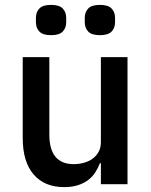

<svg xmlns="http://www.w3.org/2000/svg" viewBox="-20 -754 620 786"><path d="M393 -86H389Q382 -67 370.5 -49Q359 -31 341.5 -17.5Q324 -4 299.5 4Q275 12 243 12Q162 12 117.5 -40Q73 -92 73 -189V-520H182V-203Q182 -82 282 -82Q303 -82 323 -87.5Q343 -93 358.5 -104Q374 -115 383.5 -132Q393 -149 393 -172V-520H502V0H393ZM189 -610Q155 -610 141 -625Q127 -640 127 -663V-681Q127 -704 141 -719Q155 -734 189 -734Q223 -734 237 -719Q251 -704 251 -681V-663Q251 -640 237 -625Q223 -610 189 -610ZM389 -610Q355 -610 341 -625Q327 -640 327 -663V-681Q327 -704 341 -719Q355 -734 389 -734Q423 -734 437 -719Q451 -704 451 -681V-663Q451 -640 437 -625Q423 -610 389 -610Z"/></svg>

Font: IBM Plex Sans Arabic Medm
Style: Regular
Weight: 500
Designer: Mike Abbink, Paul van der Laan, Pieter van Rosmalen, Wael Morcos, Khajak Apelian
Foundry: Bold Monday
Version: Version 1.005